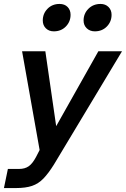

<svg xmlns="http://www.w3.org/2000/svg" viewBox="-42 -760 639 974"><path d="M-22 194 -2 97H55Q84 97 103.5 83.5Q123 70 141 36L159 1L70 -500H188L243 -120L457 -500H577L232 74Q204 119 178.5 145.5Q153 172 120.5 183Q88 194 39 194ZM231 -601Q206 -601 190.5 -616.5Q175 -632 175 -656Q175 -691 199 -715.5Q223 -740 260 -740Q286 -740 301 -724.5Q316 -709 316 -685Q316 -650 292 -625.5Q268 -601 231 -601ZM439 -601Q414 -601 398 -616.5Q382 -632 382 -656Q382 -691 406.5 -715.5Q431 -740 468 -740Q493 -740 508.5 -724.5Q524 -709 524 -685Q524 -650 500 -625.5Q476 -601 439 -601Z"/></svg>

Font: Wix Madefor Text SemiBold
Style: Italic
Weight: 600
Italic angle: -12°
Designer: Dalton Maag Ltd
Foundry: Dalton Maag Ltd
Version: Version 3.100